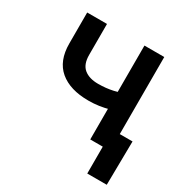

<svg xmlns="http://www.w3.org/2000/svg" viewBox="-162 -679 933 967"><g transform="rotate(30 304.5 -195.0)"><path d="M296.9 -164.6Q189.9 -164.6 130.1 -214.8Q70.3 -265.1 70.3 -366.2V-545.9H185.5V-366.2Q185.5 -311 215.3 -286.6Q245.1 -262.2 296.9 -262.2Q342.8 -262.2 382.8 -271.2Q422.9 -280.3 464.8 -294.9V-197.3Q441.9 -188.5 414.8 -180.9Q387.7 -173.3 358.2 -168.9Q328.6 -164.6 296.9 -164.6ZM403.3 0V-545.9H518.6V0ZM476.1 156.2V0H437V-97.7H592.8L589.4 156.2Z"/></g></svg>

Font: Inter
Style: 540
Weight: 540
Designer: Rasmus Andersson
Foundry: rsms
Version: Version 4.001;git-66647c0bb